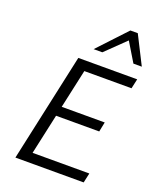

<svg xmlns="http://www.w3.org/2000/svg" viewBox="-164 -1002 894 1097"><g transform="rotate(20 283.5 -453.5)"><path d="M481 0H66L209 -658H567L554 -599H267L149 -59H494ZM155 -304 168 -363H477L465 -304ZM274 -735 435 -907H480L461 -865L327 -735ZM516 -735 438 -864 435 -907H480L567 -735Z"/></g></svg>

Font: Ysabeau Infant
Style: Italic
Weight: 400
Italic angle: -12°
Designer: Christian Thalmann (Catharsis Fonts)
Version: Version 2.001;gftools[0.9.30]; featfreeze: ss01,ss02,lnum